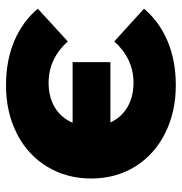

<svg xmlns="http://www.w3.org/2000/svg" viewBox="-3 -591 606 640"><g transform="rotate(90 300.0 -271.0)"><path d="M575 -272Q575 -190 535.5 -125Q496 -60 425 -24Q354 12 264 12Q182 12 117 -15.5Q52 -43 9 -94L118 -194Q176 -130 256 -130Q304 -130 338.5 -151Q373 -172 389 -210H187V-336H388Q372 -372 337.5 -392.5Q303 -413 256 -413Q176 -413 118 -349L9 -448Q52 -499 117 -526.5Q182 -554 264 -554Q354 -554 425 -518Q496 -482 535.5 -418Q575 -354 575 -272Z"/></g></svg>

Font: Montserrat Alternates ExtraBold
Style: Regular
Weight: 800
Designer: Julieta Ulanovsky
Foundry: Julieta Ulanovsky
Version: Version 7.200